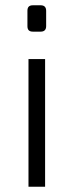

<svg xmlns="http://www.w3.org/2000/svg" viewBox="-20 -708 278 728"><path d="M105 -688C90 -688 84 -681 84 -667V-609C84 -595 90 -588 105 -588H134C148 -588 155 -595 155 -609V-667C155 -681 148 -688 134 -688ZM151 0V-484H88V0Z"/></svg>

Font: SnT
Style: Regular
Weight: 300
Designer: Natanael Gama
Version: Version 1.001;PS 001.001;hotconv 1.0.70;makeotf.lib2.5.58329